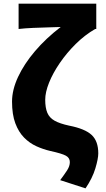

<svg xmlns="http://www.w3.org/2000/svg" viewBox="-20 -819 579 1053"><path d="M449 214 310 169Q334 137 348.5 114.5Q363 92 363 70Q363 47 341.5 35Q320 23 256 9Q217 0 179.5 -17Q142 -34 112 -64.5Q82 -95 64 -143Q46 -191 46 -262Q46 -326 79 -397Q112 -468 172 -538.5Q232 -609 313 -671Q291 -670 249 -669Q207 -668 161.5 -666Q116 -664 82 -660V-799H508V-660H502Q445 -627 395.5 -578Q346 -529 308 -473.5Q270 -418 249 -365.5Q228 -313 228 -272Q228 -228 239.5 -200.5Q251 -173 279.5 -157Q308 -141 359 -130Q446 -113 482.5 -79Q519 -45 519 22Q519 51 503 104.5Q487 158 449 214Z"/></svg>

Font: Source Han Sans CN Heavy
Style: Regular
Weight: 900
Designer: Ryoko NISHIZUKA 西塚涼子 (kana, bopomofo & ideographs); Paul D. Hunt (Latin, Greek & Cyrillic); Sandoll Communications 산돌커뮤니
Foundry: Adobe
Version: Version 2.000;hotconv 1.0.107;makeotfexe 2.5.65593